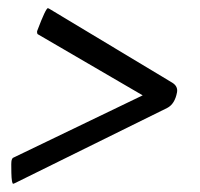

<svg xmlns="http://www.w3.org/2000/svg" viewBox="-20 -440 496 475"><path d="M333 -204.1 73.2 -355.5Q72.8 -356 72.5 -356.4Q72.3 -356.9 71.8 -359.4Q71.3 -361.8 72.3 -364.3Q93.3 -419.9 98.6 -419.9L102.5 -418L406.2 -235.4Q420.4 -226.6 418 -211.9Q412.6 -182.6 393.6 -172.9L17.6 12.7Q13.7 14.6 12.7 14.6Q8.8 14.6 8.1 -12.2Q7.3 -39.1 8.8 -43.9Q9.3 -45.9 10.3 -47.4Q11.2 -48.8 11.7 -49.3L12.7 -49.8Z"/></svg>

Font: Crimson
Style: BoldItalic
Weight: 700
Italic angle: -11°
Version: Version 0.8